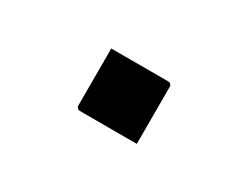

<svg xmlns="http://www.w3.org/2000/svg" viewBox="-34 -580 668 517"><g transform="rotate(30 300.0 -321.0)"><path d="M394 -227Q366 -227 336 -227Q306 -227 276 -227Q246 -227 217 -227Q214 -227 211.5 -228.5Q209 -230 207.5 -232.5Q206 -235 206 -238V-415Q235 -415 265 -415Q295 -415 325 -415Q355 -415 383 -415Q387 -415 389 -413.5Q391 -412 392.5 -410Q394 -408 394 -404Z"/></g></svg>

Font: RecMonoLinear Nerd Font Mono
Style: Bold
Weight: 700
Monospace: yes
Version: Version 1.085; ttfautohint (v1.8.4.7-5d5b);Nerd Fonts 3.2.1